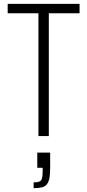

<svg xmlns="http://www.w3.org/2000/svg" viewBox="-20 -708 454 999"><path d="M180 0V-639H20V-688H394V-639H234V0ZM155 271V241Q176 241 186 236Q196 231 199 218Q202 205 202 182V165H174V86H241V164Q241 196 237.5 216.5Q234 237 225 249.5Q216 262 199 266.5Q182 271 155 271Z"/></svg>

Font: Saira Condensed Light
Style: Regular
Weight: 300
Width: 3
Designer: Hector Gatti with collaboration of the Omnibus-Type team
Foundry: Omnibus-Type
Version: Version 1.101